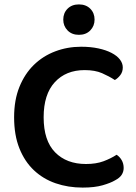

<svg xmlns="http://www.w3.org/2000/svg" viewBox="-20 -835 619 871"><path d="M537 -529Q537 -509 526 -494.5Q515 -480 501 -472Q475 -489 443 -503Q411 -517 364 -517Q279 -517 228.5 -462Q178 -407 178 -303Q178 -197 230 -144Q282 -91 370 -91Q416 -91 449.5 -103.5Q483 -116 509 -133Q523 -124 532 -108.5Q541 -93 541 -73Q541 -56 532 -42Q523 -28 502 -17Q482 -5 445.5 5.5Q409 16 355 16Q289 16 232.5 -3.5Q176 -23 134 -62.5Q92 -102 68 -162Q44 -222 44 -303Q44 -381 68 -440.5Q92 -500 133.5 -540.5Q175 -581 230.5 -602Q286 -623 348 -623Q391 -623 426 -615.5Q461 -608 486 -595Q511 -582 524 -565Q537 -548 537 -529ZM409 -746Q409 -717 389.5 -697Q370 -677 338 -677Q306 -677 286.5 -697Q267 -717 267 -746Q267 -776 286.5 -795.5Q306 -815 338 -815Q370 -815 389.5 -795.5Q409 -776 409 -746Z"/></svg>

Font: Baloo Da 2 SemiBold
Style: Regular
Weight: 600
Designer: Noopur Datye, Sulekha Rajkumar and Ek Type
Foundry: Ek Type
Version: Version 1.640;hotconv 1.0.111;makeotfexe 2.5.65597; ttfautoh